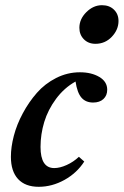

<svg xmlns="http://www.w3.org/2000/svg" viewBox="-20 -700 471 731"><path d="M343.3 -533.2Q316.4 -533.2 299.3 -550.5Q282.2 -567.9 282.2 -594.2Q282.2 -627.4 308.8 -653.8Q335.4 -680.2 368.2 -680.2Q396.5 -680.2 413.8 -663.3Q431.2 -646.5 431.2 -620.1Q431.2 -586.9 405.8 -560.1Q380.4 -533.2 343.3 -533.2ZM127.4 11.2Q76.2 11.2 48.8 -18.3Q21.5 -47.9 21.5 -103Q21.5 -140.1 32.7 -183.1Q43.9 -226.1 66.9 -268.8Q89.8 -311.5 120.4 -346.4Q150.9 -381.3 193.8 -403.1Q236.8 -424.8 284.2 -424.8Q328.1 -424.8 358.2 -407Q388.2 -389.2 388.2 -358.4Q388.2 -336.4 373.8 -323Q359.4 -309.6 334.5 -309.6Q306.2 -309.6 290 -328.4Q273.9 -347.2 267.6 -389.6Q224.6 -365.7 193.6 -324Q162.6 -282.2 148.4 -235.4Q134.3 -188.5 134.3 -140.6Q134.3 -60.1 186.5 -60.1Q208 -60.1 233.9 -71.8Q259.8 -83.5 280.3 -103L300.8 -85Q272.9 -41.5 225.6 -15.1Q178.2 11.2 127.4 11.2Z"/></svg>

Font: Elstob 18pt
Style: Bold Italic
Weight: 700
Italic angle: -20°
Designer: Peter S. Baker
Version: Version 1.015